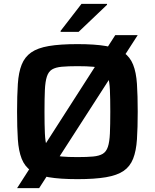

<svg xmlns="http://www.w3.org/2000/svg" viewBox="-20 -926 807 1001"><path d="M69 55 581 -743H698L184 55ZM384 8Q293 8 234.5 -2Q176 -12 142.5 -35Q109 -58 93 -98.5Q77 -139 73 -199.5Q69 -260 69 -344Q69 -428 73 -488.5Q77 -549 93 -589Q109 -629 142.5 -652.5Q176 -676 234.5 -686Q293 -696 384 -696Q474 -696 532.5 -686Q591 -676 624.5 -652.5Q658 -629 674 -589Q690 -549 694 -488.5Q698 -428 698 -344Q698 -260 694 -199.5Q690 -139 674 -98.5Q658 -58 624.5 -35Q591 -12 532.5 -2Q474 8 384 8ZM384 -107Q434 -107 465.5 -110Q497 -113 515.5 -124Q534 -135 542.5 -160.5Q551 -186 553 -230.5Q555 -275 555 -344Q555 -413 553 -457Q551 -501 542.5 -527Q534 -553 515.5 -564Q497 -575 465.5 -578Q434 -581 384 -581Q334 -581 302 -578Q270 -575 251.5 -564Q233 -553 224.5 -527Q216 -501 214 -457Q212 -413 212 -344Q212 -275 214 -230.5Q216 -186 224.5 -160.5Q233 -135 251.5 -124Q270 -113 302 -110Q334 -107 384 -107ZM296 -760V-765L405 -906H538V-901L390 -760Z"/></svg>

Font: Saira SemiExpanded SemiBold
Style: Regular
Weight: 600
Width: 6
Designer: Hector Gatti with collaboration of the Omnibus-Type team
Foundry: Omnibus-Type
Version: Version 1.101